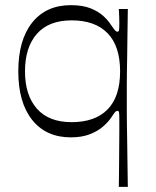

<svg xmlns="http://www.w3.org/2000/svg" viewBox="-20 -518 605 745"><path d="M476 207H441Q441 198 441.5 175.5Q442 153 442 122.5Q442 92 442.5 59Q443 26 443 -4Q443 -34 443 -55Q443 -74 442 -81Q441 -88 436 -88Q431 -88 426.5 -83Q422 -78 411 -61Q401 -46 381 -28Q361 -10 329.5 2.5Q298 15 255 15Q159 15 105 -52.5Q51 -120 51 -241Q51 -363 105 -430.5Q159 -498 255 -498Q301 -498 332 -485.5Q363 -473 382 -455Q401 -437 411 -421Q422 -405 426.5 -400Q431 -395 436 -395Q441 -395 442 -402.5Q443 -410 443 -431Q443 -440 442.5 -454Q442 -468 441 -483H476Q475 -424 474.5 -379.5Q474 -335 473.5 -301Q473 -267 472.5 -240Q472 -213 472 -188Q472 -163 472 -136Q472 -109 472 -84Q472 -59 472.5 -32Q473 -5 473.5 28.5Q474 62 474.5 105Q475 148 476 207ZM258 -44Q349 -44 397.5 -93.5Q446 -143 446 -241Q446 -339 397.5 -389Q349 -439 258 -439Q169 -439 123 -386.5Q77 -334 77 -241Q77 -149 123 -96.5Q169 -44 258 -44Z"/></svg>

Font: Ojuju ExtraLight
Style: Regular
Weight: 400
Version: Version 1.000